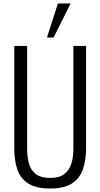

<svg xmlns="http://www.w3.org/2000/svg" viewBox="-20 -1074 577 1104"><path d="M269 10Q187 10 141.5 -19.5Q96 -49 79 -101.5Q62 -154 62 -221V-810H136V-219Q136 -172 146.5 -133.5Q157 -95 186 -73Q215 -51 269 -51Q321 -51 350 -73.5Q379 -96 390.5 -134Q402 -172 402 -219V-810H475V-221Q475 -154 457 -101.5Q439 -49 394 -19.5Q349 10 269 10ZM250 -858 313 -1054H386L288 -858Z"/></svg>

Font: Oswald Light
Style: Regular
Weight: 300
Designer: Vernon Adams
Foundry: Vernon Adams
Version: Version 4.103;gftools[0.9.33.dev8+g029e19f]